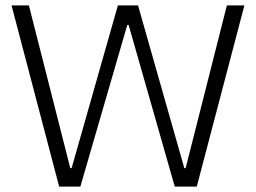

<svg xmlns="http://www.w3.org/2000/svg" viewBox="-20 -687 942 707"><path d="M663.6 -67.9 815.4 -667H879.9L704.6 0H623.5L453.6 -595.2H448.7L275.9 0H197.8L22.5 -667H86.4L238.8 -67.9H243.7L414.1 -667H488.3L658.7 -67.9Z"/></svg>

Font: Estedad-FD Light
Style: Regular
Weight: 300
Designer: Amin Abedi
Version: Version 7.3